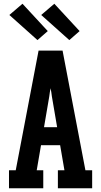

<svg xmlns="http://www.w3.org/2000/svg" viewBox="-20 -1005 540 1025"><path d="M28 0V-96H64L186 -735H314L436 -96H472V0H289V-96H324L301 -230H199L176 -96H211V0ZM215 -326H285L257 -490Q256 -501 254 -512Q252 -523 250 -534Q248 -523 246 -512Q244 -501 243 -490ZM350 -791 200 -925 270 -985 405 -839ZM180 -791 30 -925 100 -985 235 -839Z"/></svg>

Font: Iosevka Slab
Style: Bold
Weight: 700
Monospace: yes
Designer: Belleve Invis
Foundry: Belleve Invis
Version: Version 11.1.1; ttfautohint (v1.8.3)